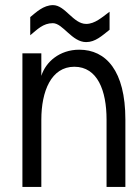

<svg xmlns="http://www.w3.org/2000/svg" viewBox="-20 -733 550 753"><path d="M98.6 -666V-594.7C126 -617.2 148.9 -642.1 187 -642.1C227.1 -642.1 261.7 -567.9 317.9 -567.9C354 -567.9 379.9 -592.8 409.7 -616.2V-687C379.9 -665 352.1 -639.2 317.9 -639.2C267.1 -639.2 235.8 -712.9 188 -712.9C149.9 -712.9 121.1 -684.1 98.6 -666ZM142.1 0V-263.7C142.1 -375 180.7 -471.2 271.5 -471.2C362.3 -471.2 397.9 -377.9 397.9 -264.2V0H471.7V-264.2C471.7 -455.6 395.5 -538.1 291 -538.1C213.9 -538.1 159.2 -490.2 142.1 -435.5V-523.9H67.9V0Z"/></svg>

Font: Tuffy
Style: Regular
Weight: 500
Designer: Thatcher Ulrich, Karoly Barta and Michael Everson
Version: Version 001.270